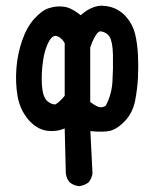

<svg xmlns="http://www.w3.org/2000/svg" viewBox="-20 -507 540 668"><path d="M254.4 140.6Q236.8 138.7 223.1 127.9L222.7 127.4L222.2 127Q218.3 122.6 215.6 117.7Q212.9 112.8 211.4 107.4Q210 102.1 209 96.2V95.7L205.1 -60.1Q177.7 -48.3 146 -51.8Q108.4 -56.2 78.6 -90.8Q49.3 -125.5 41 -172.9Q33.2 -219.2 37.1 -269.8Q41 -320.3 57.1 -366.2Q72.8 -412.1 99.1 -441.4Q112.3 -456.1 125.2 -465.6Q138.2 -475.1 151.4 -479Q177.2 -487.3 204.1 -483.4Q229.5 -479.5 260.7 -454.1Q285.2 -475.6 308.6 -482.9Q322.3 -487.3 336.4 -487.1Q350.6 -486.8 366.2 -482.4Q397.9 -473.1 419.9 -447.3Q441.9 -421.9 450.2 -388.2Q458 -355.5 460 -315.9Q461.9 -276.4 460 -236.8Q459 -217.3 456.5 -197.3Q454.1 -177.2 450.2 -157.2Q441.9 -115.2 415.5 -86.9Q402.3 -72.8 389.2 -64Q376 -55.2 362.8 -51.8Q338.9 -46.4 294.4 -50.8L301.8 95.2V95.7V96.2Q299.3 113.8 288.6 127L288.1 127.4L287.6 127.9Q280.3 133.3 272.2 136.5Q264.2 139.6 255.4 140.6H254.9ZM348.1 -139.6Q368.2 -177.2 371.1 -221.2Q374 -266.6 373 -315.4Q372.6 -338.9 369.4 -355Q366.2 -371.1 361.3 -378.9Q351.1 -395 331.1 -397.9Q326.7 -398.9 321 -394Q315.4 -389.2 308.1 -375.7Q300.8 -362.3 293.9 -341.8V-152.3Q318.4 -133.8 329.6 -133.8Q340.8 -133.8 348.1 -139.6ZM172.4 -143.6Q187.5 -151.9 205.1 -173.8V-356.9Q200.7 -365.2 194.3 -371.3Q188 -377.4 179.7 -380.9Q165.5 -387.2 151.9 -365.7Q147 -357.4 142.8 -346.9Q138.7 -336.4 135.3 -323.7Q131.8 -311 129.9 -295.9Q123 -251 126 -209.5Q128.9 -169.9 143.6 -156.2Q157.7 -143.6 172.4 -143.6Z"/></svg>

Font: NaikaiFont
Style: SemiBold
Weight: 600
Version: Version 1.89